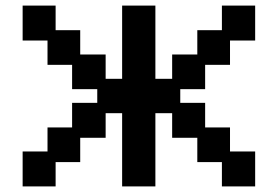

<svg xmlns="http://www.w3.org/2000/svg" viewBox="-20 -656 994 687"><path d="M61 11V-114H150V-200H238V-288H328V-337H238V-424H150V-511H61V-636H179V-548H267V-461H358V-374H417V-636H536V-374H596V-461H686V-548H774V-636H893V-511H803V-424H714V-337H625V-288H714V-200H803V-114H893V11H774V-76H686V-163H596V-251H536V11H417V-251H358V-163H267V-76H179V11Z"/></svg>

Font: Pixelify Sans SemiBold
Style: Regular
Weight: 600
Designer: Stefie Justprince
Foundry: Typecalism Foundryline
Version: Version 1.000